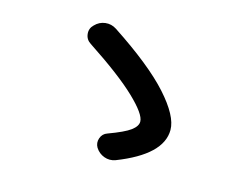

<svg xmlns="http://www.w3.org/2000/svg" viewBox="-87 -813 1174 903"><g transform="rotate(15 500.0 -362.0)"><path d="M282.2 -556.6Q258.8 -571.3 255.9 -598.1Q252.9 -625 272.5 -643.6Q293.9 -666 323.2 -669.4Q352.5 -672.9 377.9 -656.2Q569.3 -530.3 659.2 -430.2Q749 -330.1 749 -262.7Q749 -141.6 536.1 -58.6Q508.8 -48.8 481.9 -58.6Q455.1 -68.4 439.5 -92.8Q426.8 -114.3 435.1 -138.2Q443.4 -162.1 466.8 -169.9Q543.9 -198.2 572.8 -219.7Q601.6 -241.2 601.6 -263.7Q601.6 -299.8 523.4 -374.5Q445.3 -449.2 282.2 -556.6Z"/></g></svg>

Font: Rounded-X Mgen+ 1m bold
Style: Bold
Weight: 700
Designer: [Source Han Sans]
Ryoko NISHIZUKA  (kana & ideographs); Paul D. Hunt (Latin, Greek & Cyrillic); Wenlong ZHANG  (bopomofo
Version: Version 1.059.20150602